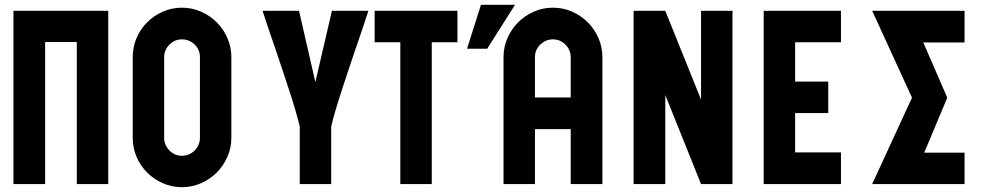

<svg xmlns="http://www.w3.org/2000/svg" viewBox="-20 -767 4104 800"><path d="M36 -722H431V0H300V-592H168V0H36Z M738 -735Q780 -735 817.5 -718.5Q855 -702 883 -674Q911 -646 927.5 -608.5Q944 -571 944 -529V-193Q944 -151 927.5 -113.5Q911 -76 883 -48Q855 -20 817.5 -3.5Q780 13 738 13Q696 13 658.5 -3.5Q621 -20 593 -48Q565 -76 549 -113.5Q533 -151 533 -193V-529Q533 -571 549 -608.5Q565 -646 593 -674Q621 -702 658.5 -718.5Q696 -735 738 -735ZM813 -529Q813 -560 791 -581.5Q769 -603 738 -603Q708 -603 686 -581Q664 -559 664 -529V-193Q664 -163 685.5 -140.5Q707 -118 738 -118Q769 -118 791 -140Q813 -162 813 -193Z M1515 -722Q1506 -693 1492.5 -653.5Q1479 -614 1463.5 -569Q1448 -524 1432.5 -477Q1417 -430 1402.5 -386Q1388 -342 1377 -304Q1366 -266 1360 -239V0H1229V-239Q1223 -265 1212 -303.5Q1201 -342 1186.5 -386Q1172 -430 1156.5 -477Q1141 -524 1125.5 -569Q1110 -614 1096.5 -653.5Q1083 -693 1074 -722H1226L1294 -425L1363 -722Z M1779 -591V0H1648V-591H1541V-722H1886V-591Z M2358 -229H2209V0H2078V-529Q2078 -571 2094.5 -608.5Q2111 -646 2139 -674Q2167 -702 2204.5 -718.5Q2242 -735 2284 -735Q2326 -735 2363.5 -718.5Q2401 -702 2429 -674Q2457 -646 2473.5 -608.5Q2490 -571 2490 -529V0H2358ZM2358 -361V-529Q2358 -559 2336 -581Q2314 -603 2284 -603Q2254 -603 2231.5 -581.5Q2209 -560 2209 -529V-361ZM1984 -747H2126L2010 -564H1926Z M2620 -722H2752L2901 -352V-722H3032V0H2901L2752 -371V0H2620Z M3162 0V-722H3484V-591H3293V-427H3431V-296H3293V-132H3484V0Z M3780 -360 3614 -722H3999V-590H3827L3927 -360L3831 -131H3999V0H3614Z"/></svg>

Font: PostBus
Style: Regular
Weight: 400
Designer: Peter Wiegel
Version: Version 1.001